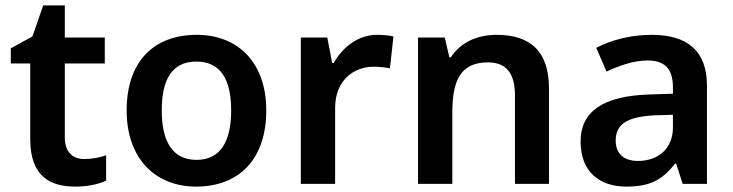

<svg xmlns="http://www.w3.org/2000/svg" viewBox="-20 -681 2713 711"><path d="M292 -92C249 -92 220 -118 220 -172V-446H368V-542H220V-661H140L100 -546L20 -502V-446H92V-166C92 -28 165 10 259 10C306 10 345 1 373 -12V-106C351 -98 321 -92 292 -92Z M966 -272C966 -452 859 -552 709 -552C548 -552 449 -452 449 -272C449 -92 557 10 706 10C866 10 966 -92 966 -272ZM579 -272C579 -387 617 -453 707 -453C797 -453 836 -387 836 -272C836 -158 797 -89 708 -89C618 -89 579 -158 579 -272Z M1376 -552C1305 -552 1248 -505 1216 -448H1210L1192 -542H1094V0H1221V-281C1221 -386 1293 -434 1363 -434C1387 -434 1408 -431 1424 -428L1437 -546C1421 -550 1396 -552 1376 -552Z M1819 -552C1747 -552 1685 -524 1650 -469H1644L1627 -542H1528V0H1655V-264C1655 -384 1686 -450 1787 -450C1856 -450 1887 -408 1887 -327V0H2013V-353C2013 -493 1942 -552 1819 -552Z M2394 -552C2313 -552 2242 -532 2188 -504L2226 -416C2274 -438 2326 -457 2378 -457C2437 -457 2472 -431 2472 -357V-334L2381 -331C2213 -325 2130 -268 2130 -157C2130 -43 2202 10 2299 10C2390 10 2433 -16 2480 -75H2484L2508 0H2598V-364C2598 -490 2528 -552 2394 -552ZM2406 -254 2472 -256V-210C2472 -128 2415 -85 2342 -85C2294 -85 2260 -109 2260 -160C2260 -218 2297 -249 2406 -254Z"/></svg>

Font: Noto Sans Georgian SemiBold
Style: Regular
Weight: 600
Designer: Monotype Design Team, Akaki Razmadze
Foundry: Google LLC
Version: Version 2.005